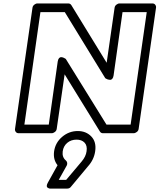

<svg xmlns="http://www.w3.org/2000/svg" viewBox="-20 -746 923 1111"><path d="M66.9 0 168 -701.2Q169.4 -711.9 178.5 -719Q187.5 -726.1 196.8 -726.1H375Q386.7 -726.1 393.1 -715.8L597.2 -382.8L643.1 -701.2Q644.5 -711.9 653.6 -719Q662.6 -726.1 671.9 -726.1H861.8Q872.6 -726.1 878.4 -718.3Q884.3 -710.4 882.8 -701.2L782.2 0Q780.8 10.7 771.5 17.8Q762.2 24.9 752.9 24.9H576.2Q564 24.9 558.1 15.1L354 -315.9L308.1 0Q306.6 10.7 297.4 17.8Q288.1 24.9 278.8 24.9H87.9Q77.1 24.9 71.3 17.1Q65.4 9.3 66.9 0ZM121.1 -24.9H262.2L314 -390.1Q315.9 -402.8 321.5 -409.2Q327.1 -415.5 333.5 -415.3Q339.8 -415 346.2 -412.8Q352.5 -410.6 356.4 -407.7L360.8 -404.8L596.2 -24.9H735.8L829.1 -675.8H689L637.2 -309.1Q635.3 -296.4 629.6 -290Q624 -283.7 617.2 -283.9Q610.4 -284.2 604 -286.1Q597.7 -288.1 593.3 -291L588.9 -293.9L355 -675.8H213.9ZM256.8 311 313 210Q286.6 177.7 293 129.9Q300.3 79.1 339.8 45.7Q379.4 12.2 430.2 12.2Q478 12.2 508.3 43.7Q538.6 75.2 530.8 128.9Q523.9 178.2 488.8 216.8L391.1 334Q383.3 345.2 369.1 345.2H274.9Q274.9 344.7 271 345.2Q267.1 345.7 262.5 343.8Q257.8 341.8 254.2 339.1Q250.5 336.4 250.7 328.9Q251 321.3 256.8 311ZM319.8 294.9H362.8L452.1 189Q477.1 159.7 481 128.9Q485.8 96.7 469.2 79.3Q452.6 62 422.9 62Q391.1 62 369.1 80.6Q347.2 99.1 342.8 129.9Q338.4 164.1 361.8 183.1Q367.2 188 368.7 196Q370.1 204.1 366.2 211.9Z"/></svg>

Font: Trueno ExtraBold Outline
Style: Italic
Weight: 800
Width: 6
Designer: Julieta Ulanovsky
Foundry: Julieta Ulanovsky
Version: Version 3.001b | FøM Fix